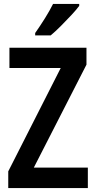

<svg xmlns="http://www.w3.org/2000/svg" viewBox="-20 -957 488 977"><path d="M427 0H22V-85L289 -611H28V-714H420V-628L152 -104H427ZM383 -927Q369 -908 343.5 -880.5Q318 -853 289.5 -824.5Q261 -796 238 -777H159V-789Q185 -826 209 -864.5Q233 -903 250 -937H383Z"/></svg>

Font: Noto Sans Malayalam Condensed SemiBold
Style: Regular
Weight: 600
Width: 3
Designer: Jelle Bosma - Monotype Design Team
Foundry: Monotype Imaging Inc.
Version: Version 2.104; ttfautohint (v1.8.4.7-5d5b)